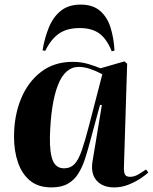

<svg xmlns="http://www.w3.org/2000/svg" viewBox="-20 -801 665 835"><path d="M519 -76Q518 -54 523 -43Q528 -32 546 -32Q564 -32 582.5 -43Q601 -54 615 -64L625 -51Q615 -41 592 -25.5Q569 -10 539 2Q509 14 476 14Q426 14 399.5 -16.5Q373 -47 383 -103L423 -344L415 -345L371 -183Q361 -145 349.5 -109.5Q338 -74 320.5 -46Q303 -18 275 -2Q247 14 204 14Q146 14 110.5 -15.5Q75 -45 58 -95Q41 -145 41 -206Q41 -297 71 -370.5Q101 -444 158 -488Q215 -532 296 -532Q333 -532 364.5 -522.5Q396 -513 417 -504L521 -534L533 -524ZM259 -69Q286 -69 303.5 -87Q321 -105 335.5 -146.5Q350 -188 368 -258L425 -478Q397 -493 371.5 -501.5Q346 -510 322 -510Q263 -510 232 -431Q201 -352 197 -205Q196 -135 210 -102Q224 -69 259 -69ZM331 -781Q384 -781 415.5 -753.5Q447 -726 461 -680.5Q475 -635 478 -581L466 -578Q443 -634 410.5 -656.5Q378 -679 327 -679Q271 -679 236 -654.5Q201 -630 177 -580L165 -582Q174 -636 192.5 -681.5Q211 -727 244.5 -754Q278 -781 331 -781Z"/></svg>

Font: Literata 72pt
Style: Bold Italic
Weight: 700
Italic angle: -2°
Designer: Latin by Veronika Burian and Jose Scaglione. Greek by Irene Vlachou. Cyrillic by Vera Evstafieva
Foundry: TypeTogether
Version: Version 3.002